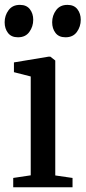

<svg xmlns="http://www.w3.org/2000/svg" viewBox="-26 -786 360 806"><path d="M29.5 0V-39L103 -50V-465L32.5 -483V-524L177 -548H185.5L206 -532V-49.5L278.5 -39V0ZM49 -629.5Q21.5 -629.5 7.5 -647.8Q-6.5 -666 -6.5 -692.5Q-6.5 -721 10 -743.2Q26.5 -765.5 57 -765.5H58Q85.5 -765.5 99.5 -747.2Q113.5 -729 113.5 -703Q113.5 -674.5 97.2 -652Q81 -629.5 50 -629.5ZM248.5 -629.5Q221 -629.5 207 -647.8Q193 -666 193 -692.5Q193 -721 209.5 -743.2Q226 -765.5 256.5 -765.5H257.5Q285 -765.5 299 -747.2Q313 -729 313 -703Q313 -674.5 296.8 -652Q280.5 -629.5 249.5 -629.5Z"/></svg>

Font: Merriweather 60pt
Style: Regular
Weight: 400
Version: Version 2.100